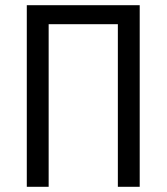

<svg xmlns="http://www.w3.org/2000/svg" viewBox="-20 -718 640 738"><path d="M83 0H167V-625H433V0H517V-698H83Z"/></svg>

Font: IBM Plex Mono
Style: Regular
Weight: 400
Monospace: yes
Designer: Mike Abbink, Paul van der Laan, Pieter van Rosmalen
Foundry: Bold Monday
Version: Version 2.004